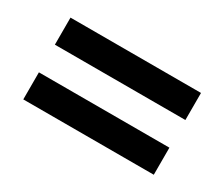

<svg xmlns="http://www.w3.org/2000/svg" viewBox="-60 -510 646 553"><g transform="rotate(30 263.0 -233.0)"><path d="M480 -279H46V-369H480ZM480 -97H46V-187H480Z"/></g></svg>

Font: Almarai Bold
Style: Regular
Weight: 700
Designer: Boutros International 2019
Foundry: Created by Boutros International 2019
Version: Version 1.10